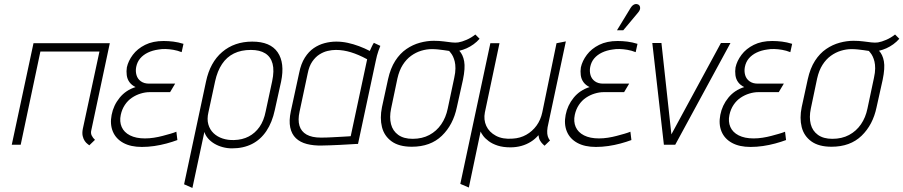

<svg xmlns="http://www.w3.org/2000/svg" viewBox="-20 -713 4451 946"><path d="M430 -72 521 -500H145L38 0H82L179 -459H470L388 -78Q384 -57 387.5 -42.5Q391 -28 397.5 -18.5Q404 -9 411 -4Q418 1 420 3L448 -24Q438 -33 432 -45Q426 -57 430 -72Z M875 -456 884 -497Q858 -505 834 -508Q810 -511 786 -511Q733 -511 695 -492Q657 -473 634.5 -443Q612 -413 605 -381Q602 -362 604.5 -342.5Q607 -323 618 -308Q629 -293 648 -284Q600 -269 569.5 -231.5Q539 -194 530 -147Q521 -101 536 -65Q551 -29 587.5 -9Q624 11 679 11Q709 11 740 6.5Q771 2 800.5 -6Q830 -14 854 -23L849 -64Q837 -59 819.5 -54Q802 -49 781.5 -43.5Q761 -38 738.5 -34.5Q716 -31 694 -31Q650 -31 620.5 -46Q591 -61 579.5 -87.5Q568 -114 575 -147Q581 -175 595.5 -196.5Q610 -218 630 -231.5Q650 -245 673 -252Q696 -259 717 -259H818L843 -301H714Q690 -301 674 -312.5Q658 -324 652.5 -343Q647 -362 651 -383Q656 -408 671 -425.5Q686 -443 709 -454Q732 -465 761 -469Q777 -472 795.5 -471.5Q814 -471 834.5 -467.5Q855 -464 875 -456Z M1334 -171 1365 -311Q1384 -403 1348 -455.5Q1312 -508 1223 -508Q1135 -508 1075 -457Q1015 -406 995 -311L887 195L928 213L987 -63Q992 -46 1005 -31Q1018 -16 1036.5 -5Q1055 6 1077.5 12Q1100 18 1123 18Q1179 18 1221.5 -3.5Q1264 -25 1292.5 -67.5Q1321 -110 1334 -171ZM1321 -313 1289 -164Q1280 -118 1258.5 -87.5Q1237 -57 1205.5 -40.5Q1174 -24 1133 -23Q1103 -22 1077 -30.5Q1051 -39 1032.5 -56.5Q1014 -74 1006.5 -100Q999 -126 1007 -160L1040 -313Q1051 -363 1074 -397.5Q1097 -432 1132.5 -449.5Q1168 -467 1216 -467Q1260 -467 1287 -450Q1314 -433 1323 -399Q1332 -365 1321 -313Z M1854 -487 1822 -502Q1816 -493 1810 -479.5Q1804 -466 1802 -462Q1777 -475 1749 -485.5Q1721 -496 1693 -502Q1665 -508 1637 -508Q1608 -508 1579.5 -500.5Q1551 -493 1526 -476Q1501 -459 1482 -429Q1463 -399 1454 -354L1413 -165Q1403 -118 1410 -85Q1417 -52 1438 -32Q1459 -12 1492 -3.5Q1525 5 1566 4Q1582 4 1605 3Q1628 2 1652.5 1Q1677 0 1697.5 -1.5Q1718 -3 1731.5 -3.5Q1745 -4 1744 -4L1831 -411Q1837 -441 1844.5 -462Q1852 -483 1854 -487ZM1456 -163 1496 -351Q1503 -387 1518.5 -409.5Q1534 -432 1553.5 -444.5Q1573 -457 1594 -462Q1615 -467 1635 -467Q1654 -467 1672.5 -464Q1691 -461 1709 -455.5Q1727 -450 1747 -441.5Q1767 -433 1789 -421L1708 -42Q1708 -42 1695 -41Q1682 -40 1660.5 -39Q1639 -38 1613.5 -36.5Q1588 -35 1561 -35Q1517 -35 1490.5 -50Q1464 -65 1455.5 -93.5Q1447 -122 1456 -163Z M2343 -522 2322 -543Q2302 -527 2279 -517Q2256 -507 2238 -504Q2224 -502 2206 -504Q2188 -506 2166 -509Q2144 -512 2117 -512Q2084 -512 2049 -502.5Q2014 -493 1982.5 -471.5Q1951 -450 1927.5 -413.5Q1904 -377 1892 -323L1862 -185Q1851 -131 1862 -87Q1873 -43 1909.5 -16.5Q1946 10 2009 10Q2101 10 2157 -44Q2213 -98 2231 -185L2261 -320Q2273 -378 2267 -411Q2261 -444 2243 -463Q2261 -467 2279 -475Q2297 -483 2313.5 -495Q2330 -507 2343 -522ZM2218 -329 2186 -178Q2177 -134 2154 -100.5Q2131 -67 2095.5 -48Q2060 -29 2013 -29Q1969 -29 1942 -48.5Q1915 -68 1906.5 -101.5Q1898 -135 1907 -178L1938 -326Q1947 -366 1964.5 -393.5Q1982 -421 2005.5 -438Q2029 -455 2055.5 -463Q2082 -471 2107 -471Q2123 -471 2137.5 -469.5Q2152 -468 2166.5 -466Q2181 -464 2193 -462Q2196 -458 2201.5 -451.5Q2207 -445 2212 -434.5Q2217 -424 2220.5 -410Q2224 -396 2224 -376Q2224 -356 2218 -329Z M2678 -86 2768 -509 2722 -500 2652 -160Q2644 -122 2623.5 -94Q2603 -66 2573 -49Q2543 -32 2506 -30Q2457 -26 2423.5 -44Q2390 -62 2376 -92.5Q2362 -123 2369 -159L2441 -500H2396L2248 193L2290 211L2348 -65Q2351 -57 2360.5 -44Q2370 -31 2388 -17.5Q2406 -4 2432.5 4.5Q2459 13 2495 13Q2523 13 2548.5 6Q2574 -1 2595.5 -14.5Q2617 -28 2633 -47Q2635 -30 2641.5 -19.5Q2648 -9 2654 -3.5Q2660 2 2663 5L2690 -21Q2687 -24 2682.5 -32.5Q2678 -41 2676.5 -54Q2675 -67 2678 -86Z M3112 -456 3121 -497Q3095 -505 3071 -508Q3047 -511 3023 -511Q2970 -511 2932 -492Q2894 -473 2871.5 -443Q2849 -413 2842 -381Q2839 -362 2841.5 -342.5Q2844 -323 2855 -308Q2866 -293 2885 -284Q2837 -269 2806.5 -231.5Q2776 -194 2767 -147Q2758 -101 2773 -65Q2788 -29 2824.5 -9Q2861 11 2916 11Q2946 11 2977 6.5Q3008 2 3037.5 -6Q3067 -14 3091 -23L3086 -64Q3074 -59 3056.5 -54Q3039 -49 3018.5 -43.5Q2998 -38 2975.5 -34.5Q2953 -31 2931 -31Q2887 -31 2857.5 -46Q2828 -61 2816.5 -87.5Q2805 -114 2812 -147Q2818 -175 2832.5 -196.5Q2847 -218 2867 -231.5Q2887 -245 2910 -252Q2933 -259 2954 -259H3055L3080 -301H2951Q2927 -301 2911 -312.5Q2895 -324 2889.5 -343Q2884 -362 2888 -383Q2893 -408 2908 -425.5Q2923 -443 2946 -454Q2969 -465 2998 -469Q3014 -472 3032.5 -471.5Q3051 -471 3071.5 -467.5Q3092 -464 3112 -456ZM3123 -650Q3130 -658 3132.5 -665Q3135 -672 3133.5 -679Q3132 -686 3126 -690Q3119 -694 3111.5 -693Q3104 -692 3098 -687Q3092 -682 3087 -674L3020 -564H3051Z M3194 -501 3251 0H3307L3579 -501H3532L3288 -51L3239 -501Z M3874 -456 3883 -497Q3857 -505 3833 -508Q3809 -511 3785 -511Q3732 -511 3694 -492Q3656 -473 3633.5 -443Q3611 -413 3604 -381Q3601 -362 3603.5 -342.5Q3606 -323 3617 -308Q3628 -293 3647 -284Q3599 -269 3568.5 -231.5Q3538 -194 3529 -147Q3520 -101 3535 -65Q3550 -29 3586.5 -9Q3623 11 3678 11Q3708 11 3739 6.5Q3770 2 3799.5 -6Q3829 -14 3853 -23L3848 -64Q3836 -59 3818.5 -54Q3801 -49 3780.5 -43.5Q3760 -38 3737.5 -34.5Q3715 -31 3693 -31Q3649 -31 3619.5 -46Q3590 -61 3578.5 -87.5Q3567 -114 3574 -147Q3580 -175 3594.5 -196.5Q3609 -218 3629 -231.5Q3649 -245 3672 -252Q3695 -259 3716 -259H3817L3842 -301H3713Q3689 -301 3673 -312.5Q3657 -324 3651.5 -343Q3646 -362 3650 -383Q3655 -408 3670 -425.5Q3685 -443 3708 -454Q3731 -465 3760 -469Q3776 -472 3794.5 -471.5Q3813 -471 3833.5 -467.5Q3854 -464 3874 -456Z M4411 -522 4390 -543Q4370 -527 4347 -517Q4324 -507 4306 -504Q4292 -502 4274 -504Q4256 -506 4234 -509Q4212 -512 4185 -512Q4152 -512 4117 -502.5Q4082 -493 4050.5 -471.5Q4019 -450 3995.5 -413.5Q3972 -377 3960 -323L3930 -185Q3919 -131 3930 -87Q3941 -43 3977.5 -16.5Q4014 10 4077 10Q4169 10 4225 -44Q4281 -98 4299 -185L4329 -320Q4341 -378 4335 -411Q4329 -444 4311 -463Q4329 -467 4347 -475Q4365 -483 4381.5 -495Q4398 -507 4411 -522ZM4286 -329 4254 -178Q4245 -134 4222 -100.5Q4199 -67 4163.5 -48Q4128 -29 4081 -29Q4037 -29 4010 -48.5Q3983 -68 3974.5 -101.5Q3966 -135 3975 -178L4006 -326Q4015 -366 4032.5 -393.5Q4050 -421 4073.5 -438Q4097 -455 4123.5 -463Q4150 -471 4175 -471Q4191 -471 4205.5 -469.5Q4220 -468 4234.5 -466Q4249 -464 4261 -462Q4264 -458 4269.5 -451.5Q4275 -445 4280 -434.5Q4285 -424 4288.5 -410Q4292 -396 4292 -376Q4292 -356 4286 -329Z"/></svg>

Font: Advent Pro Light
Style: Italic
Weight: 300
Italic angle: -12°
Version: Version 3.000